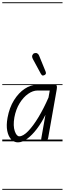

<svg xmlns="http://www.w3.org/2000/svg" viewBox="-25 -1250 573 1698"><path d="M133.5 9Q99.5 9 74.2 -17.2Q49 -43.5 39.2 -92.2Q29.5 -141 41.5 -208Q58 -298.5 99 -364Q140 -429.5 193.8 -465Q247.5 -500.5 302 -500.5H462.5Q475 -500.5 477.5 -489.2Q480 -478 476.5 -458.5L400.5 -28Q399.5 -23 393.8 -11.5Q388 0 364 0Q345 0 341.8 -9Q338.5 -18 340 -25.5L377 -235Q343.5 -166 301.5 -110.8Q259.5 -55.5 216 -23.2Q172.5 9 133.5 9ZM102 -211Q89.5 -136.5 105.5 -90.5Q121.5 -44.5 145.5 -44.5Q179.5 -44.5 223.8 -90Q268 -135.5 315 -213.2Q362 -291 404 -387.5L415 -449.5H307Q266 -449.5 223.8 -420Q181.5 -390.5 148.5 -337Q115.5 -283.5 102 -211ZM133.5 9Q99.5 9 74.2 -17.2Q49 -43.5 39.2 -92.2Q29.5 -141 41.5 -208Q58 -298.5 99 -364Q140 -429.5 193.8 -465Q247.5 -500.5 302 -500.5H462.5Q475 -500.5 477.5 -489.2Q480 -478 476.5 -458.5L400.5 -28Q399.5 -23 393.8 -11.5Q388 0 364 0Q345 0 341.8 -9Q338.5 -18 340 -25.5L377 -235Q343.5 -166 301.5 -110.8Q259.5 -55.5 216 -23.2Q172.5 9 133.5 9ZM102 -211Q89.5 -136.5 105.5 -90.5Q121.5 -44.5 145.5 -44.5Q179.5 -44.5 223.8 -90Q268 -135.5 315 -213.2Q362 -291 404 -387.5L415 -449.5H307Q266 -449.5 223.8 -420Q181.5 -390.5 148.5 -337Q115.5 -283.5 102 -211ZM369.5 -586.5Q361.5 -582 353 -582.2Q344.5 -582.5 336 -598L266.5 -726.5Q255 -748.5 261.2 -762.2Q267.5 -776 279 -779.5Q294 -784 305 -777.5Q316 -771 321 -757.5L378 -618Q383.5 -604 380.2 -597.2Q377 -590.5 369.5 -586.5ZM-5 420.5H528V428.5H-5ZM-5 -16H528V0H-5ZM-5 -505.5H528V-497.5H-5ZM-5 -1230H528V-1222H-5Z"/></svg>

Font: Edu VIC WA NT Pre Guide
Style: Regular
Weight: 400
Designer: Tina and Corey Anderson, Eben Sorkin, Mirko Velimirovic
Foundry: Google for Education
Version: Version 1.000